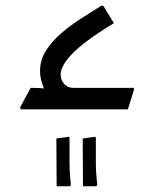

<svg xmlns="http://www.w3.org/2000/svg" viewBox="-20 -382 538 671"><path d="M152 -40Q120 -89 120 -134Q120 -172 140 -204Q160 -236 192 -264Q224 -292 261.5 -316Q299 -340 334 -362H341L378 -301Q322 -267 286 -240Q250 -213 229.5 -191Q209 -169 200.5 -152Q192 -135 192 -122Q192 -103 204 -89Q216 -75 236 -75ZM53 0 50 -6 87 -75H89Q121 -75 149 -71.5Q177 -68 177 -68L190 -75H448V-68L427 0ZM270 269 269 102 313 96 315 99V187Q315 214 317.5 239.5Q320 265 320 265L315 269ZM178 269 177 102 221 96 223 99V187Q223 214 225.5 239.5Q228 265 228 265L223 269Z"/></svg>

Font: Fustat
Style: Regular
Weight: 400
Designer: Mohamed Gaber, Khaled Hosny, Laura Garcia Mut
Foundry: Kief Type Foundry, Alif Type Foundry, Hard Type Foundry
Version: Version 1.007